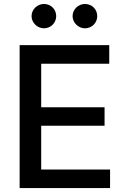

<svg xmlns="http://www.w3.org/2000/svg" viewBox="-20 -957 643 977"><path d="M79.9 0H540.1V-94.5H189.6V-317.1H512.1V-411.2H189.6V-632.8H535.9V-727.3H79.9ZM140.6 -874.6C140.6 -841.6 170.1 -812.9 203.5 -812.9C239 -812.9 266 -841.6 266 -874.6C266 -909.8 239 -936.8 203.5 -936.8C170.1 -936.8 140.6 -909.8 140.6 -874.6ZM349.4 -874.6C349.4 -841.6 378.9 -812.9 412.3 -812.9C447.8 -812.9 474.8 -841.6 474.8 -874.6C474.8 -909.8 447.8 -936.8 412.3 -936.8C378.9 -936.8 349.4 -909.8 349.4 -874.6Z"/></svg>

Font: Margiela Sans Medium
Style: Regular
Weight: 500
Designer: Stefan Endress, Andreas Faust
Version: Version 1.100;FEAKit 1.0